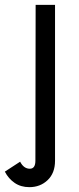

<svg xmlns="http://www.w3.org/2000/svg" viewBox="-68 -520 325 792"><path d="M-48 188 15 147Q30 176 55 176Q78 176 78 143L79 -500H159V143Q159 194 128.5 223Q98 252 53 252Q18 252 -7.5 234.5Q-33 217 -48 188Z"/></svg>

Font: Bellota Text
Style: Bold
Weight: 700
Designer: Kemie Guaida
Foundry: Kemie Guaida
Version: Version 4.001